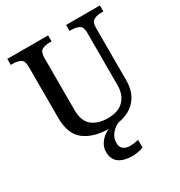

<svg xmlns="http://www.w3.org/2000/svg" viewBox="-217 -861 1167 1248"><g transform="rotate(-30 367.0 -237.0)"><path d="M375 10Q256 10 187 -42Q118 -94 118 -216V-603Q118 -646 94.5 -657.5Q71 -669 39 -669H23V-714H329V-669H314Q281 -669 258 -657Q235 -645 235 -599V-210Q235 -124 280 -88.5Q325 -53 397 -53Q478 -53 518 -95.5Q558 -138 558 -208V-603Q558 -646 535 -657.5Q512 -669 480 -669H464V-714H718V-669H702Q670 -669 646.5 -657Q623 -645 623 -599V-206Q623 -106 560.5 -48Q498 10 375 10ZM416 240Q350 240 313 213.5Q276 187 276 130Q276 99 293 72Q310 45 337 26Q364 7 394 0H457Q436 6 414.5 21.5Q393 37 378.5 60Q364 83 364 115Q364 147 383.5 161Q403 175 433 175Q446 175 462 173Q478 171 496 167V224Q480 231 456 235.5Q432 240 416 240Z"/></g></svg>

Font: Noto Serif Sinhala Medium
Style: Regular
Weight: 500
Designer: Jelle Bosma - Monotype Design Team
Foundry: Monotype Imaging Inc.
Version: Version 2.007; ttfautohint (v1.8.4.7-5d5b)